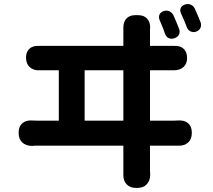

<svg xmlns="http://www.w3.org/2000/svg" viewBox="-20 -860 1040 937"><path d="M779 -806Q794 -811 807.5 -804.5Q821 -798 827 -784Q833 -771 841.5 -750.5Q850 -730 854 -719Q860 -703 853 -690.5Q846 -678 830 -673Q815 -668 802.5 -674.5Q790 -681 785 -696Q781 -709 772.5 -730Q764 -751 759 -762Q753 -777 758.5 -789Q764 -801 779 -806ZM883 -838Q898 -843 911.5 -837Q925 -831 931 -817Q937 -804 946 -783Q955 -762 959 -751Q964 -736 958 -723.5Q952 -711 936 -705Q921 -701 908.5 -707.5Q896 -714 891 -729Q886 -743 877.5 -763Q869 -783 863 -795Q857 -809 862 -821Q867 -833 883 -838ZM107 -579Q107 -608 124.5 -623Q142 -638 171 -636Q176 -636 186 -636Q196 -636 206 -636H582V-708Q582 -719 582 -720Q582 -721 582 -725Q582 -753 597 -769.5Q612 -786 640 -786H654Q682 -786 697.5 -769.5Q713 -753 713 -725Q712 -720 712 -719Q712 -718 712 -708V-636H800Q805 -636 813.5 -636Q822 -636 829 -636Q858 -638 875.5 -622.5Q893 -607 893 -577Q893 -549 875.5 -533Q858 -517 829 -517Q824 -517 815 -517Q806 -517 800 -517H712V-271H823Q827 -271 835.5 -271.5Q844 -272 851 -272Q880 -274 898 -258.5Q916 -243 916 -214V-210Q916 -181 898 -164.5Q880 -148 851 -149Q846 -149 837.5 -149Q829 -149 823 -149H712V-38Q712 -32 712 -25.5Q712 -19 713 -8Q713 21 696.5 39Q680 57 651 57H643Q614 57 597.5 39Q581 21 582 -8Q582 -16 582 -25Q582 -34 582 -36V-149H170Q160 -149 150.5 -149Q141 -149 136 -148Q107 -148 89 -164.5Q71 -181 71 -210V-214Q71 -243 89 -258.5Q107 -274 136 -272Q141 -272 150.5 -271.5Q160 -271 170 -271H267V-517H206Q195 -517 185.5 -517Q176 -517 171 -517Q143 -516 125 -532.5Q107 -549 107 -579ZM582 -271V-517H393V-271Z"/></svg>

Font: Chiron GoRound TC
Style: Bold
Weight: 700
Designer: Ryoko NISHIZUKA 西塚涼子 (kana, bopomofo & ideographs); Paul D. Hunt (Latin, Greek & Cyrillic); Sandoll Communications 산돌커뮤니
Foundry: Adobe
Version: Version 1.000;hotconv 1.1.1;makeotfexe 2.6.0